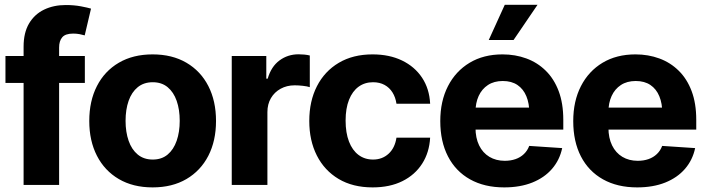

<svg xmlns="http://www.w3.org/2000/svg" viewBox="-20 -783 2988 813"><path d="M339.3 -545.9V-431.8H3.1V-545.9ZM79.9 0V-585.4Q79.9 -644.5 103.1 -683.7Q126.4 -722.9 166.8 -742.3Q207.2 -761.7 258.4 -761.7Q293.5 -761.7 322.6 -756.2Q351.8 -750.6 365.4 -746.5L338.7 -633.2Q329.7 -635.9 316.9 -638.4Q304.2 -640.8 290 -640.8Q257 -640.8 243.7 -625.3Q230.3 -609.8 230.3 -581.8V0Z M626.2 10.5Q543.4 10.5 483.2 -24.8Q422.9 -60.1 390.5 -123.4Q358 -186.7 358 -270.7Q358 -355.3 390.5 -418.7Q422.9 -482.1 483.2 -517.4Q543.4 -552.7 626.2 -552.7Q709.2 -552.7 769.4 -517.4Q829.6 -482.1 862.2 -418.7Q894.7 -355.3 894.7 -270.7Q894.7 -186.7 862.2 -123.4Q829.6 -60.1 769.4 -24.8Q709.2 10.5 626.2 10.5ZM626.8 -107.4Q664.6 -107.4 689.9 -128.6Q715.2 -149.8 728.1 -187Q741 -224.1 741 -271.3Q741 -319.1 728.1 -356Q715.2 -392.8 689.9 -413.8Q664.6 -434.8 626.8 -434.8Q589 -434.8 563.2 -413.8Q537.5 -392.8 524.6 -356Q511.7 -319.1 511.7 -271.3Q511.7 -224.1 524.6 -187Q537.5 -149.8 563.2 -128.6Q589 -107.4 626.8 -107.4Z M961.3 0V-545.9H1107.6V-450H1113.5Q1128.3 -501.1 1163.5 -527.1Q1198.7 -553.1 1244.3 -553.1Q1255.7 -553.1 1268.8 -551.9Q1281.8 -550.6 1291.8 -548V-413.9Q1281.2 -417.5 1262.5 -419.6Q1243.7 -421.7 1227.7 -421.7Q1194.6 -421.7 1168.4 -407.3Q1142.1 -392.9 1127.2 -367.4Q1112.3 -342 1112.3 -308.4V0Z M1557.8 10.5Q1474 10.5 1413.9 -25.2Q1353.8 -61 1321.7 -124.4Q1289.6 -187.7 1289.6 -270.7Q1289.6 -354.5 1322 -417.9Q1354.4 -481.3 1414.5 -517Q1474.6 -552.7 1557.4 -552.7Q1628.8 -552.7 1682.4 -526.8Q1736 -500.9 1767.2 -454Q1798.3 -407 1801.4 -343.8H1658.8Q1654.8 -371 1642 -391.5Q1629.2 -412 1608.4 -423.4Q1587.6 -434.8 1559.6 -434.8Q1524.5 -434.8 1498.4 -415.8Q1472.4 -396.9 1457.9 -360.5Q1443.4 -324.2 1443.4 -272.5Q1443.4 -220.6 1457.7 -183.6Q1472 -146.6 1498.1 -127Q1524.3 -107.4 1559.6 -107.4Q1598.6 -107.4 1625.4 -132Q1652.2 -156.6 1658.8 -200.2H1801.4Q1798 -137.5 1767.6 -90Q1737.2 -42.5 1683.9 -16Q1630.7 10.5 1557.8 10.5Z M2115 10.5Q2031.2 10.5 1970.3 -23.6Q1909.4 -57.7 1876.9 -120.8Q1844.3 -183.9 1844.3 -270.3Q1844.3 -354.6 1876.8 -418.1Q1909.3 -481.6 1968.5 -517.2Q2027.6 -552.7 2107.8 -552.7Q2162 -552.7 2208.8 -535.5Q2255.7 -518.3 2290.8 -483.7Q2326 -449.2 2345.6 -397.3Q2365.2 -345.3 2365.2 -275.6V-234.2H1904.5V-327.5H2292L2221.5 -303.1Q2221.5 -344.9 2208.8 -375.5Q2196.1 -406.2 2171.1 -423.1Q2146.1 -440 2109 -440Q2071.9 -440 2046.1 -423Q2020.3 -406 2006.8 -376.5Q1993.4 -347.1 1993.4 -309V-243Q1993.4 -198.8 2008.8 -167.3Q2024.3 -135.7 2052.3 -118.9Q2080.4 -102.1 2117.4 -102.1Q2142.5 -102.1 2163 -109.3Q2183.6 -116.5 2198.4 -130.7Q2213.3 -144.8 2220.9 -165.2L2360.5 -155.9Q2349.9 -105.5 2317.5 -68Q2285.2 -30.6 2233.8 -10Q2182.5 10.5 2115 10.5ZM2049.6 -613.7 2117.4 -762.7H2256.1L2154.7 -613.7Z M2678 10.5Q2594.1 10.5 2533.3 -23.6Q2472.4 -57.7 2439.8 -120.8Q2407.3 -183.9 2407.3 -270.3Q2407.3 -354.6 2439.8 -418.1Q2472.3 -481.6 2531.4 -517.2Q2590.6 -552.7 2670.8 -552.7Q2725 -552.7 2771.8 -535.5Q2818.7 -518.3 2853.8 -483.7Q2889 -449.2 2908.6 -397.3Q2928.2 -345.3 2928.2 -275.6V-234.2H2467.5V-327.5H2855L2784.5 -303.1Q2784.5 -344.9 2771.8 -375.5Q2759.1 -406.2 2734.1 -423.1Q2709.1 -440 2672 -440Q2634.9 -440 2609.1 -423Q2583.3 -406 2569.8 -376.5Q2556.3 -347.1 2556.3 -309V-243Q2556.3 -198.8 2571.8 -167.3Q2587.3 -135.7 2615.3 -118.9Q2643.4 -102.1 2680.4 -102.1Q2705.5 -102.1 2726 -109.3Q2746.6 -116.5 2761.4 -130.7Q2776.3 -144.8 2783.9 -165.2L2923.5 -155.9Q2912.9 -105.5 2880.5 -68Q2848.1 -30.6 2796.8 -10Q2745.5 10.5 2678 10.5Z"/></svg>

Font: Inter Tight
Style: Regular
Weight: 400
Designer: Rasmus Andersson
Foundry: rsms
Version: Version 3.002